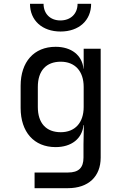

<svg xmlns="http://www.w3.org/2000/svg" viewBox="-20 -805 640 1005"><path d="M297 -640C393 -640 457 -698 457 -785H386C386 -733 350 -698 296 -698C243 -698 208 -733 208 -785H137C137 -698 201 -640 297 -640ZM418 -445H417C410 -516 354 -560 271 -560C158 -560 88 -481 88 -356V-240C88 -114 158 -35 271 -35C354 -35 410 -79 417 -150H419L417 -50V20C417 73 392 98 336 98H161V180H335C443 180 507 119 507 20V-550H418ZM418 -245C418 -162 372 -113 298 -113C222 -113 178 -160 178 -245V-350C178 -435 222 -482 298 -482C372 -482 418 -433 418 -350Z"/></svg>

Font: Tekne LDO
Style: Regular
Weight: 400
Monospace: yes
Designer: Alessio Laiso, Mario Rullo, Paolo Rosset
Foundry: Alessio Laiso
Version: Version 1.000;hotconv 1.0.109;makeotfexe 2.5.65596